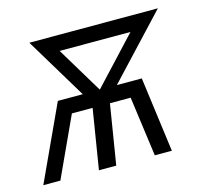

<svg xmlns="http://www.w3.org/2000/svg" viewBox="-83 -613 764 707"><g transform="rotate(-15 299.5 -260.0)"><path d="M-1 0 131 -286H226L85 -520H575L356 -286H451L489 0H424L393 -228H314L277 0H211L248 -228H169L64 0ZM291 -286 455 -462H185Z"/></g></svg>

Font: Iosevka Aile Light
Style: Italic
Weight: 300
Italic angle: -9°
Designer: Belleve Invis
Foundry: Belleve Invis
Version: Version 31.1.0; ttfautohint (v1.8.4)